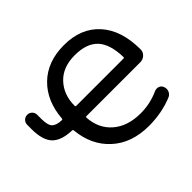

<svg xmlns="http://www.w3.org/2000/svg" viewBox="-161 -1003 1230 1230"><g transform="rotate(-45 453.5 -388.0)"><path d="M189.5 -432.6Q196.3 -432.6 197.3 -439.5Q209 -587.9 297.9 -674.8Q388.7 -763.7 539.1 -763.7Q692.4 -763.7 779.8 -667Q867.2 -570.3 867.2 -396.5Q867.2 -373 849.6 -356.4Q832 -339.8 807.6 -339.8H320.3Q312.5 -339.8 312.5 -332Q319.3 -229.5 388.7 -168.9Q460 -106.4 578.1 -106.4Q665 -106.4 744.1 -142.6Q753.9 -146.5 762.7 -146.5Q771.5 -146.5 779.3 -143.6Q796.9 -136.7 802.7 -119.1Q806.6 -109.4 806.6 -100.6Q806.6 -89.8 802.7 -80.1Q793.9 -60.5 775.4 -52.7Q674.8 -11.7 558.6 -11.7Q402.3 -11.7 305.7 -100.6Q210.9 -187.5 197.3 -333Q196.3 -339.8 188.5 -339.8Q96.7 -342.8 54.7 -384.8Q11.7 -428.7 11.7 -529.3V-568.4Q11.7 -587.9 24.9 -601.1Q38.1 -614.3 57.1 -614.3Q76.2 -614.3 89.4 -601.1Q102.5 -587.9 102.5 -568.4V-531.2Q102.5 -472.7 123 -453.1Q142.6 -434.6 189.5 -432.6ZM312.5 -439.5Q312.5 -432.6 320.3 -432.6H748Q754.9 -432.6 754.9 -439.5Q754.9 -439.5 754.9 -440.4Q752 -557.6 702.1 -612.3Q650.4 -668.9 542 -668.9Q436.5 -668.9 376 -607.4Q312.5 -542 312.5 -439.5Z"/></g></svg>

Font: Gen Jyuu Gothic P Medium
Style: Regular
Weight: 500
Designer: [Source Han Sans]
Ryoko NISHIZUKA  (kana & ideographs); Paul D. Hunt (Latin, Greek & Cyrillic); Wenlong ZHANG  (bopomofo
Version: Version 1.002.20150607